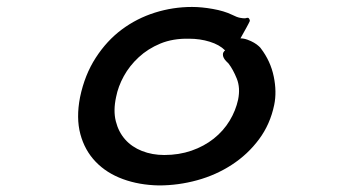

<svg xmlns="http://www.w3.org/2000/svg" viewBox="-20 -491 1040 561"><path d="M706.1 -438.5Q710 -434.6 710 -429.7Q707 -422.9 700.2 -410.6Q693.4 -398.4 682.6 -378.9Q692.4 -378.9 703.1 -375Q713.9 -371.1 722.2 -366.2Q730.5 -361.3 735.8 -356.4Q741.2 -351.6 742.2 -349.6Q770.5 -312.5 779.8 -267.6Q789.1 -222.7 781.2 -184.6Q769.5 -127.9 736.8 -84Q704.1 -40 657.7 -9.8Q611.3 20.5 556.2 35.6Q501 50.8 444.3 50.8Q386.7 49.8 338.9 32.2Q291 14.6 259.3 -18.6Q227.5 -51.8 214.8 -99.1Q202.1 -146.5 213.9 -207Q227.5 -272.5 259.8 -322.3Q292 -372.1 335.9 -404.8Q379.9 -437.5 432.6 -454.1Q485.4 -470.7 541 -470.7Q569.3 -470.7 602.1 -464.8Q634.8 -459 657.2 -448.2Q672.9 -440.4 681.2 -439Q689.5 -437.5 693.8 -437.5Q698.2 -437.5 700.2 -438.5Q702.1 -439.5 706.1 -438.5ZM647.5 -305.7Q645.5 -307.6 641.1 -312Q636.7 -316.4 633.8 -321.8Q630.9 -327.1 631.3 -333Q631.8 -338.9 637.7 -343.8Q621.1 -360.4 592.8 -369.1Q564.5 -377.9 532.2 -377.9Q485.4 -378.9 448.7 -363.8Q412.1 -348.6 385.3 -323.7Q358.4 -298.8 341.8 -268.6Q325.2 -238.3 319.3 -208Q310.5 -168 318.4 -136.7Q326.2 -105.5 345.7 -83.5Q365.2 -61.5 395 -49.8Q424.8 -38.1 460 -38.1Q502.9 -38.1 539.6 -50.8Q576.2 -63.5 604.5 -85.9Q632.8 -108.4 650.9 -138.2Q668.9 -168 675.8 -200.2Q682.6 -234.4 671.9 -261.2Q661.1 -288.1 647.5 -305.7Z"/></svg>

Font: JasonHandwriting1
Style: Regular
Weight: 400
Version: Version 1.48.20